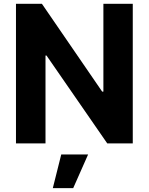

<svg xmlns="http://www.w3.org/2000/svg" viewBox="-20 -747 775 1000"><path d="M671.5 -727.3V0H538.7L222.3 -457.7H217V0H63.2V-727.3H198.2L512.1 -269.9H518.5V-727.3ZM255 233 299 57.5H438.9L361.2 233Z"/></svg>

Font: Inter Zeller
Style: Bold
Weight: 700
Designer: Rasmus Andersson; Joe Bland
Foundry: zeller
Version: Version 3.015;git-dec3a8cb1